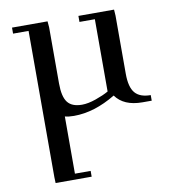

<svg xmlns="http://www.w3.org/2000/svg" viewBox="-82 -511 786 876"><g transform="rotate(-10 311.0 -72.5)"><path d="M32.2 -411.1V-439H196.8L199.2 -411.1V-150.9Q199.2 -89.4 219.5 -63.2Q239.7 -37.1 286.1 -37.1Q314.5 -37.1 350.8 -49.8Q387.2 -62.5 411.1 -76.2V-411.1H339.8V-439H504.9L506.8 -411.1V-141.1Q506.8 -79.6 529.5 -52.7Q552.2 -25.9 602.1 -25.9V0H559.1Q473.1 0 435.1 -53.2Q335.9 6.8 241.2 6.8Q215.3 6.8 199.2 2V267.1H272V293.9H105L104 267.1V-411.1Z"/></g></svg>

Font: Dehuti Alt
Style: Bold
Weight: 700
Version: Version 1.2